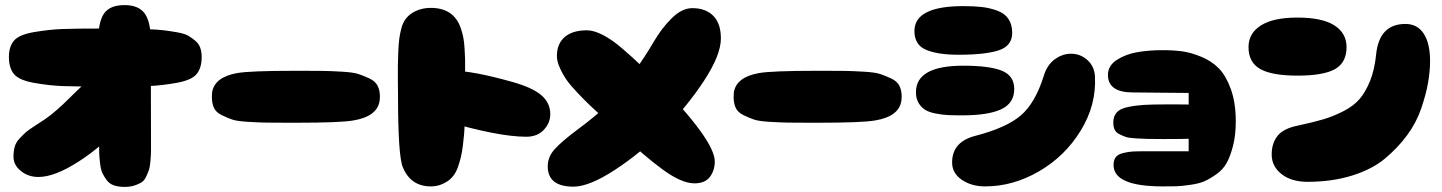

<svg xmlns="http://www.w3.org/2000/svg" viewBox="-20 -733 5661 754"><path d="M131 -38Q195 -38 289.5 -99Q384 -160 453 -240.5Q522 -321 522 -373Q522 -473 434 -473Q396 -473 353.5 -439.5Q311 -406 255 -350Q199 -294 157 -265Q148 -259 119.5 -240.5Q91 -222 82.5 -214.5Q74 -207 58.5 -191Q43 -175 38 -157.5Q33 -140 33 -117Q33 -85 62 -61.5Q91 -38 131 -38ZM469 1Q491 1 508 -4.5Q525 -10 536 -17Q547 -24 554.5 -40.5Q562 -57 565.5 -67.5Q569 -78 571 -103Q573 -128 573 -140Q573 -152 573 -183Q573 -232 572.5 -394.5Q572 -557 572 -575Q572 -648 548 -680.5Q524 -713 469 -713Q412 -713 389 -680.5Q366 -648 366 -575Q366 -557 366.5 -510Q367 -463 367.5 -409Q368 -355 368 -304Q368 -253 368.5 -218.5Q369 -184 369 -183Q369 -151 369.5 -133.5Q370 -116 373 -91Q376 -66 382.5 -52.5Q389 -39 399.5 -25Q410 -11 427.5 -5Q445 1 469 1ZM772 -509Q772 -529 766.5 -545Q761 -561 747.5 -572.5Q734 -584 719.5 -592.5Q705 -601 676.5 -606Q648 -611 624 -614Q600 -617 557 -618.5Q514 -620 481.5 -620.5Q449 -621 392 -621Q275 -621 224 -619Q173 -617 114 -607Q55 -597 35 -573.5Q15 -550 15 -509Q15 -466 35 -442Q55 -418 114 -407.5Q173 -397 224.5 -395Q276 -393 394 -393Q512 -393 563 -395Q614 -397 673 -407.5Q732 -418 752 -442Q772 -466 772 -509Z M1142 -251Q1318 -251 1368 -260Q1463 -276 1471 -339Q1472 -346 1472 -353Q1472 -378 1463 -396Q1454 -414 1430.5 -425Q1407 -436 1387 -442.5Q1367 -449 1323 -451.5Q1279 -454 1252 -454.5Q1225 -455 1166 -455Q1150 -455 1142 -455Q961 -455 911 -446Q823 -430 813 -371Q812 -362 812 -353Q812 -328 820 -310Q828 -292 850.5 -281Q873 -270 892 -263.5Q911 -257 954.5 -254.5Q998 -252 1024.5 -251.5Q1051 -251 1112 -251Q1132 -251 1142 -251Z M1672 -1Q1706 -1 1735.5 -20Q1765 -39 1778 -76Q1785 -96 1790 -116.5Q1795 -137 1798 -163.5Q1801 -190 1802.5 -206Q1804 -222 1805 -254.5Q1806 -287 1806 -296Q1806 -305 1806 -342.5Q1806 -380 1806 -382Q1806 -400 1806.5 -442.5Q1807 -485 1806.5 -499.5Q1806 -514 1804.5 -541Q1803 -568 1799.5 -585.5Q1796 -603 1790 -621Q1763 -702 1672 -702Q1630 -702 1598 -681.5Q1566 -661 1556 -621Q1551 -603 1548 -580.5Q1545 -558 1544 -528Q1543 -498 1542.5 -477Q1542 -456 1542.5 -417.5Q1543 -379 1543 -363Q1543 -120 1562 -76Q1593 -1 1672 -1ZM2047 -196Q2090 -196 2115.5 -223Q2141 -250 2141 -285Q2141 -329 2106 -359Q2071 -389 1993 -411Q1836 -455 1761 -455Q1652 -455 1652 -350Q1652 -280 1727 -258Q1937 -196 2047 -196Z M2232 0Q2294 0 2395 -66Q2496 -132 2587 -223Q2678 -314 2744.5 -415.5Q2811 -517 2811 -582Q2811 -641 2781 -671Q2751 -701 2699 -701Q2658 -701 2618 -661.5Q2578 -622 2547 -568.5Q2516 -515 2462.5 -439Q2409 -363 2354 -311Q2315 -274 2250.5 -226Q2186 -178 2158.5 -147.5Q2131 -117 2131 -80Q2131 0 2232 0ZM2707 -13Q2749 -13 2768 -38.5Q2787 -64 2787 -99Q2787 -182 2556 -418Q2518 -456 2492.5 -480.5Q2467 -505 2425.5 -541Q2384 -577 2348 -595.5Q2312 -614 2285 -614Q2228 -614 2197.5 -587.5Q2167 -561 2167 -513Q2167 -492 2178.5 -466.5Q2190 -441 2204.5 -420Q2219 -399 2248.5 -368Q2278 -337 2297 -319Q2316 -301 2355.5 -265Q2395 -229 2411 -214Q2510 -120 2583.5 -66.5Q2657 -13 2707 -13Z M3191 -251Q3367 -251 3417 -260Q3512 -276 3520 -339Q3521 -346 3521 -353Q3521 -378 3512 -396Q3503 -414 3479.5 -425Q3456 -436 3436 -442.5Q3416 -449 3372 -451.5Q3328 -454 3301 -454.5Q3274 -455 3215 -455Q3199 -455 3191 -455Q3010 -455 2960 -446Q2872 -430 2862 -371Q2861 -362 2861 -353Q2861 -328 2869 -310Q2877 -292 2899.5 -281Q2922 -270 2941 -263.5Q2960 -257 3003.5 -254.5Q3047 -252 3073.5 -251.5Q3100 -251 3161 -251Q3181 -251 3191 -251Z M3849 -1Q3958 -1 4060 -60Q4162 -119 4224 -220Q4286 -321 4280 -433Q4278 -472 4250.5 -497Q4223 -522 4186 -522Q4152 -522 4122 -500Q4092 -478 4079 -435Q4045 -327 3988 -279Q3931 -231 3812 -200Q3719 -177 3719 -95Q3719 -53 3757 -27Q3795 -1 3849 -1ZM3759 -280Q3861 -280 3912 -304Q3963 -328 3963 -383Q3963 -436 3914 -455.5Q3865 -475 3763 -475Q3577 -475 3577 -371Q3577 -346 3587.5 -328.5Q3598 -311 3613.5 -301.5Q3629 -292 3655.5 -287Q3682 -282 3703.5 -281Q3725 -280 3759 -280ZM3744 -518Q3850 -518 3902.5 -535.5Q3955 -553 3955 -604Q3955 -637 3940 -659Q3925 -681 3895.5 -691.5Q3866 -702 3836 -705.5Q3806 -709 3763 -709Q3571 -709 3571 -611Q3571 -557 3616.5 -537.5Q3662 -518 3744 -518Z M4546 -1Q4581 -1 4599.5 -1.5Q4618 -2 4653.5 -7Q4689 -12 4709.5 -21Q4730 -30 4756.5 -48.5Q4783 -67 4797.5 -93.5Q4812 -120 4822.5 -161.5Q4833 -203 4833 -256Q4833 -329 4814 -382Q4795 -435 4767 -464Q4739 -493 4697.5 -510Q4656 -527 4622 -531.5Q4588 -536 4546 -536Q4491 -536 4445.5 -528Q4400 -520 4365.5 -497.5Q4331 -475 4331 -439Q4331 -370 4429 -370Q4444 -370 4534 -369Q4624 -368 4648 -368V-139H4478Q4445 -139 4428 -138Q4411 -137 4390.5 -132Q4370 -127 4361.5 -115.5Q4353 -104 4353 -85Q4353 -1 4546 -1ZM4561 -187Q4684 -187 4709 -192Q4766 -206 4768 -251Q4768 -277 4757.5 -292.5Q4747 -308 4717 -314.5Q4687 -321 4664.5 -322Q4642 -323 4589 -323Q4571 -323 4561 -323Q4504 -323 4471.5 -321Q4439 -319 4408.5 -312.5Q4378 -306 4365 -291Q4352 -276 4352 -252Q4352 -236 4357 -224.5Q4362 -213 4376 -206Q4390 -199 4402 -195Q4414 -191 4442 -189.5Q4470 -188 4487.5 -187.5Q4505 -187 4545 -187Q4556 -187 4561 -187Z M5115 -19Q5211 -19 5289.5 -43.5Q5368 -68 5418.5 -110Q5469 -152 5505.5 -201.5Q5542 -251 5561 -306.5Q5580 -362 5588 -407.5Q5596 -453 5596 -493Q5596 -563 5571 -601Q5546 -639 5499 -639Q5396 -639 5384 -518Q5378 -459 5360.5 -415.5Q5343 -372 5319.5 -344.5Q5296 -317 5256 -296.5Q5216 -276 5177 -264.5Q5138 -253 5078 -240Q5021 -229 4997.5 -200Q4974 -171 4974 -126Q4974 -80 5012.5 -49.5Q5051 -19 5115 -19ZM5075 -436Q5177 -436 5222.5 -461.5Q5268 -487 5268 -548Q5268 -603 5220 -633.5Q5172 -664 5075 -664Q4980 -664 4931.5 -633Q4883 -602 4883 -548Q4883 -488 4929 -462Q4975 -436 5075 -436Z"/></svg>

Font: Cherry Bomb
Style: Regular
Weight: 400
Designer: satsuyako
Foundry: satsuyako
Version: Version 4.0